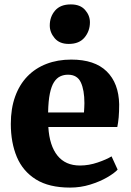

<svg xmlns="http://www.w3.org/2000/svg" viewBox="-20 -839 592 870"><path d="M297.5 11Q202 11 142.8 -26Q83.5 -63 56.2 -128Q29 -193 29 -277.5Q29 -347 48.5 -401.2Q68 -455.5 104 -492.8Q140 -530 190.5 -549.5Q241 -569 303 -569Q409 -569 463.5 -515.5Q518 -462 520 -366.5Q520 -332.5 517.8 -307.5Q515.5 -282.5 511.5 -263.5H199Q201.5 -221 212 -188.5Q222.5 -156 240.5 -133.8Q258.5 -111.5 284 -100.2Q309.5 -89 342.5 -89Q382.5 -89 422.8 -102.8Q463 -116.5 485.5 -130.5L513 -70.5Q498 -54 465 -35Q432 -16 388.5 -2.5Q345 11 297.5 11ZM198 -329.5H360.5Q361 -340.5 361.8 -350.8Q362.5 -361 362.5 -371.5Q362.5 -431 346.2 -465.8Q330 -500.5 288 -500.5Q269 -500.5 253 -493Q237 -485.5 225 -467.2Q213 -449 206 -415.5Q199 -382 198 -329.5ZM291 -640Q249.5 -640 227.5 -666.2Q205.5 -692.5 205.5 -723.5Q205.5 -763 229.5 -791Q253.5 -819 300.5 -819H301.5Q343.5 -819 365.5 -794Q387.5 -769 387.5 -738Q387.5 -698.5 363.2 -669.2Q339 -640 292 -640Z"/></svg>

Font: Merriweather 20pt Black
Style: Regular
Weight: 900
Version: Version 2.100